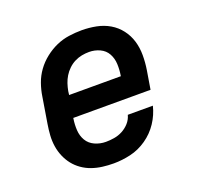

<svg xmlns="http://www.w3.org/2000/svg" viewBox="-101 -650 802 770"><g transform="rotate(-20 300.0 -265.0)"><path d="M260 8Q236 8 212.5 5Q189 2 167.5 -5.5Q146 -13 127.5 -26Q109 -39 95.5 -56Q82 -73 73 -94Q64 -115 60.5 -138Q57 -161 58.5 -184.5Q60 -208 64 -232L82 -342Q86 -369 95.5 -396Q105 -423 122 -446.5Q139 -470 162.5 -488.5Q186 -507 212 -518.5Q238 -530 266 -534Q294 -538 321 -538Q352 -538 382.5 -532Q413 -526 438.5 -511Q464 -496 482 -472.5Q500 -449 508.5 -420.5Q517 -392 517 -360.5Q517 -329 512 -298L499 -219H169V-217Q165 -192 166.5 -167.5Q168 -143 179.5 -123.5Q191 -104 213 -94Q235 -84 260 -84Q277 -84 295.5 -87Q314 -90 331 -99Q348 -108 361 -122.5Q374 -137 379 -156H486Q477 -119 455.5 -86.5Q434 -54 401.5 -31.5Q369 -9 332.5 -0.5Q296 8 260 8ZM185 -311H406V-313Q410 -337 409 -361.5Q408 -386 397 -406Q386 -426 364.5 -436Q343 -446 319 -446Q303 -446 287.5 -443Q272 -440 257 -432.5Q242 -425 229.5 -413Q217 -401 208.5 -387Q200 -373 195 -358Q190 -343 187 -327Z"/></g></svg>

Font: Iosevka Curly Slab SmBdExObl
Style: Regular
Weight: 600
Width: 7
Italic angle: -9°
Monospace: yes
Designer: Belleve Invis
Foundry: Belleve Invis
Version: Version 11.1.0; ttfautohint (v1.8.3)